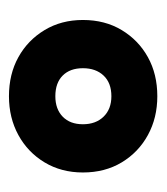

<svg xmlns="http://www.w3.org/2000/svg" viewBox="8 -772 363 418"><g transform="rotate(90 189.0 -562.5)"><path d="M189 -401Q141 -401 104 -421.5Q67 -442 45 -478.5Q23 -515 23 -562Q23 -610 45 -646.5Q67 -683 104 -703.5Q141 -724 189 -724Q236 -724 273.5 -703.5Q311 -683 333 -646.5Q355 -610 355 -562Q355 -515 333 -478.5Q311 -442 273.5 -421.5Q236 -401 189 -401ZM189 -502Q217 -502 233.5 -518Q250 -534 250 -562Q250 -590 233.5 -607Q217 -624 189 -624Q160 -624 144 -607Q128 -590 128 -562Q128 -534 144 -518Q160 -502 189 -502Z"/></g></svg>

Font: Noto Sans Lao UI Cond Blk
Style: Regular
Weight: 900
Width: 3
Designer: Monotype Design Team
Foundry: Monotype Imaging Inc.
Version: Version 2.000; ttfautohint (v1.8.4.7-5d5b)